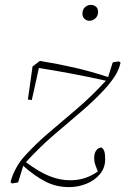

<svg xmlns="http://www.w3.org/2000/svg" viewBox="-20 -742 513 785"><path d="M94 -335 113 -470 143 -493Q217 -481 284.5 -465.5Q352 -450 422 -427L441 -487L466 -491L473 -486Q466 -455 448 -428Q430 -401 403 -372Q359 -325 306 -280.5Q253 -236 197 -187.5Q141 -139 86 -79Q138 -40 181 -22.5Q224 -5 267 -5Q302 -5 330 -15Q358 -25 380 -41Q374 -56 369.5 -68.5Q365 -81 365 -95Q365 -115 373 -126.5Q381 -138 394 -139Q402 -135 406 -124.5Q410 -114 410 -91Q410 -56 389 -30.5Q368 -5 334 9Q300 23 262 23Q210 23 166 0.5Q122 -22 75 -64L54 4L29 8L23 3Q30 -26 46 -55Q62 -84 81 -104Q127 -155 181.5 -201Q236 -247 295 -297.5Q354 -348 413 -412Q346 -427 277.5 -440Q209 -453 139 -464L110 -333ZM346 -657Q334 -657 325.5 -665Q317 -673 317 -686Q317 -703 327.5 -712.5Q338 -722 351 -722Q364 -722 372.5 -714.5Q381 -707 381 -694Q381 -677 370 -667Q359 -657 346 -657Z"/></svg>

Font: Source Serif 4 SmText ExtraLight
Style: Italic
Weight: 200
Italic angle: -12°
Designer: Frank Grießhammer
Foundry: Adobe
Version: Version 4.005;hotconv 1.1.0;makeotfexe 2.6.0